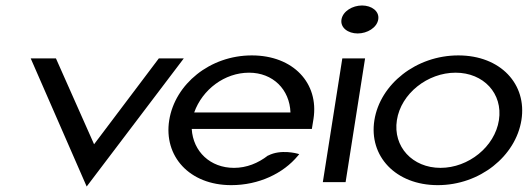

<svg xmlns="http://www.w3.org/2000/svg" viewBox="-20 -664 1924 700"><path d="M92 -451 296 16 650 -451H559L323 -138L184 -451Z M597 -226C576 -95 670 11 823 11C924 11 1013 -32 1066 -96L1071 -102L1064 -104C1064 -104 1004 -121 958 -97H957C921 -69 879 -52 833 -52C747 -52 684 -111 679 -194H1117L1123 -231C1143 -360 1050 -462 898 -462C745 -462 618 -357 597 -226ZM688 -254C718 -338 799 -399 888 -399C975 -399 1036 -338 1039 -254Z M1225 -593C1220 -563 1249 -542 1284 -542C1319 -542 1354 -563 1359 -593C1364 -623 1335 -644 1300 -644C1265 -644 1230 -623 1225 -593ZM1157 0H1240L1311 -451H1228Z M1345 -226C1324 -95 1422 11 1576 11C1730 11 1860 -95 1881 -226C1902 -357 1805 -462 1651 -462C1497 -462 1366 -357 1345 -226ZM1427 -226C1442 -323 1539 -399 1641 -399C1743 -399 1814 -323 1799 -226C1784 -129 1688 -52 1586 -52C1484 -52 1412 -129 1427 -226Z"/></svg>

Font: Charger Sport
Style: DfBdExtObl
Weight: 400
Designer: Jasper
Foundry: Cannot Into Space Fonts
Version: Version 1.1